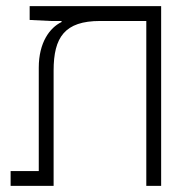

<svg xmlns="http://www.w3.org/2000/svg" viewBox="-20 -606 626 626"><path d="M505.4 0V-585.9H76.7V-541L145.5 -537.6H180.7V-534.2C142.1 -515.6 106.4 -467.3 106.4 -385.3V-48.3H14.6V0H154.8V-376C154.8 -484.4 190.9 -537.6 306.2 -537.6H457V0Z"/></svg>

Font: Cascadia Mono PL ExtraLight
Style: Regular
Weight: 200
Monospace: yes
Designer: Aaron Bell
Foundry: Saja Typeworks
Version: Version 2404.023